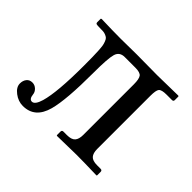

<svg xmlns="http://www.w3.org/2000/svg" viewBox="-111 -572 725 725"><g transform="rotate(45 251.0 -209.5)"><path d="M95.2 -23.4Q110.8 -23.4 121.1 -58.1Q138.2 -117.2 138.2 -258.8Q138.2 -286.6 137.9 -303.2Q137.7 -319.8 136.7 -336.9Q135.7 -354 134.3 -362.5Q132.8 -371.1 129.4 -379.6Q126 -388.2 122.3 -391.6Q118.7 -395 111.8 -397.9Q105 -400.9 97.7 -401.4Q90.3 -401.9 79.1 -401.9Q65.4 -401.9 61.5 -403.3Q57.6 -404.8 57.6 -411.1V-428.7L60.5 -430.7Q123.5 -428.7 164.1 -428.7L250 -429.7Q316.4 -428.7 358.9 -428.7L470.2 -430.7L472.7 -428.7V-409.2Q472.7 -401.9 464.8 -401.9H436.5Q409.7 -401.9 402.8 -393.3Q396 -384.8 396 -355.5V-71.8Q396 -49.3 405.5 -38.6Q415 -27.8 439 -27.8H458Q466.3 -27.8 466.3 -19.5V-1L464.4 1Q396 -1 356.9 -1L253.4 1L251.5 -1V-19.5Q251.5 -27.8 259.3 -27.8H278.3Q302.2 -27.8 311.8 -38.6Q321.3 -49.3 321.3 -71.8V-341.8Q321.3 -370.1 314 -380.4Q306.6 -390.6 280.8 -390.6H224.1Q196.8 -390.6 189.7 -366.2Q182.6 -341.8 182.6 -266.1Q182.6 -120.6 166 -59.6Q146.5 12.2 82.5 12.2Q57.6 12.2 36.1 -4.2Q14.6 -20.5 14.6 -40Q14.6 -55.7 22.7 -65.9Q30.8 -76.2 45.9 -76.2Q58.6 -76.2 68.4 -66.9Q78.1 -57.6 79.1 -45.9Q81.5 -23.4 95.2 -23.4Z"/></g></svg>

Font: Libertinage
Style: f
Weight: 400
Designer: OSP
Foundry: OSP
Version: Version 1.0; 2008; OFL relea